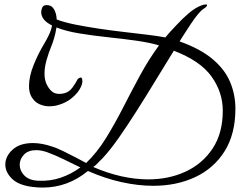

<svg xmlns="http://www.w3.org/2000/svg" viewBox="-20 -808 1090 867"><path d="M233 -331Q218 -328 202 -328Q179 -328 157 -338Q135 -348 121 -373Q111 -392 111 -419Q111 -463 132 -515Q153 -567 181 -613Q190 -628 200.5 -649.5Q211 -671 215 -693Q166 -717 166 -754Q166 -762 170.5 -773.5Q175 -785 191 -785Q213 -785 224 -766Q235 -747 236 -720Q270 -707 320 -697Q370 -687 427 -678.5Q484 -670 541 -663.5Q598 -657 646.5 -651Q695 -645 727 -639Q738 -653 750 -666L779 -697Q804 -724 832 -748Q860 -772 888 -783Q901 -788 909 -788Q915 -788 915 -785Q915 -778 899 -768Q887 -760 872 -741.5Q857 -723 842.5 -701Q828 -679 816 -660.5Q804 -642 799 -634Q795 -628 791 -621Q884 -588 939.5 -541.5Q995 -495 1019 -438Q1043 -381 1043 -317Q1043 -203 994.5 -125.5Q946 -48 862 -8.5Q778 31 672 31Q604 31 529 14.5Q454 -2 377 -36Q286 39 173 39Q150 39 126 36Q63 28 33.5 -1.5Q4 -31 4 -65Q4 -102 36.5 -132Q69 -162 129 -162Q169 -162 216 -146Q236 -140 265.5 -125.5Q295 -111 324 -96Q353 -81 369 -72Q418 -119 458 -183.5Q498 -248 535 -320.5Q572 -393 611.5 -466Q651 -539 698 -603Q655 -616 594 -624.5Q533 -633 466.5 -640Q400 -647 339 -657Q278 -667 235 -684Q231 -658 224 -634.5Q217 -611 212 -600Q199 -568 190 -536Q181 -504 181 -475Q181 -443 194 -421Q202 -406 214.5 -395Q227 -384 249 -384Q259 -384 271 -387Q293 -393 307.5 -413Q322 -433 331 -451Q334 -454 340.5 -457Q347 -460 350 -454Q352 -448 352 -441Q352 -425 338.5 -403Q325 -381 299 -361Q273 -341 233 -331ZM401 -54Q465 -26 528 -12Q591 2 649 2Q743 2 819 -33.5Q895 -69 940.5 -138Q986 -207 986 -308Q986 -391 935.5 -462Q885 -533 765 -579Q724 -513 681.5 -443Q639 -373 597 -307Q555 -241 515.5 -184.5Q476 -128 440 -90Q433 -84 422.5 -72.5Q412 -61 401 -54ZM151 8Q206 11 254 -5.5Q302 -22 343 -52Q307 -69 270 -87.5Q233 -106 192 -121Q165 -130 144 -130Q107 -130 88 -109.5Q69 -89 69 -64Q69 -37 90 -15.5Q111 6 151 8Z"/></svg>

Font: Great Vibes
Style: Regular
Weight: 400
Designer: Robert E. Leuschke, Viktoriya Grabowska, Viviana Monsalve, Eben Sorkin
Foundry: Robert E. Leuschke
Version: Version 1.103; ttfautohint (v1.8.4.7-5d5b)